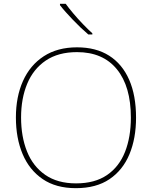

<svg xmlns="http://www.w3.org/2000/svg" viewBox="-20 -972 794 1002"><path d="M376 10Q272 10 202.5 -37.5Q133 -85 98 -168Q63 -251 63 -359Q63 -467 100 -549.5Q137 -632 208.5 -678.5Q280 -725 382 -725Q481 -725 549.5 -681.5Q618 -638 654 -556Q690 -474 690 -358Q690 -250 655.5 -167Q621 -84 551.5 -37Q482 10 376 10ZM377 -15Q475 -15 538.5 -58.5Q602 -102 632.5 -179.5Q663 -257 663 -358Q663 -521 590 -610.5Q517 -700 382 -700Q284 -700 219 -656Q154 -612 122 -535Q90 -458 90 -359Q90 -259 121 -181.5Q152 -104 216 -59.5Q280 -15 377 -15ZM323 -952Q338 -931 362 -902.5Q386 -874 413 -846Q440 -818 462 -798V-792H441Q421 -809 400.5 -828.5Q380 -848 360.5 -868.5Q341 -889 323.5 -908.5Q306 -928 293 -945V-952Z"/></svg>

Font: Noto Sans Symbols Thin
Style: Regular
Weight: 250
Version: Version 2.002